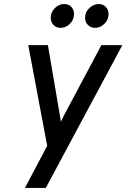

<svg xmlns="http://www.w3.org/2000/svg" viewBox="-20 -734 624 948"><path d="M103 194 213 -14 119.5 -511H216.5L274 -174Q275.5 -165 277.5 -153.2Q279.5 -141.5 281 -133Q284.5 -141 290.2 -152.8Q296 -164.5 301 -174L480.5 -511H584L206 194ZM449.5 -596.5Q427.5 -596.5 413.8 -611Q400 -625.5 400 -646Q400 -674.5 421 -694.2Q442 -714 467.5 -714Q489 -714 502.5 -699.8Q516 -685.5 516 -665Q516 -646 506.5 -630.5Q497 -615 481.8 -605.8Q466.5 -596.5 449.5 -596.5ZM279 -596.5Q257 -596.5 243.8 -611Q230.5 -625.5 230.5 -646Q230.5 -664.5 240 -680Q249.5 -695.5 264.8 -704.8Q280 -714 296.5 -714Q319.5 -714 332.5 -699.8Q345.5 -685.5 345.5 -665Q345.5 -636.5 325.2 -616.5Q305 -596.5 279 -596.5Z"/></svg>

Font: Overpass Medium
Style: Italic
Weight: 500
Italic angle: -10°
Designer: Delve Withrington, Dave Bailey, Thomas Jockin
Foundry: Delve Fonts LLC
Version: Version 4.000